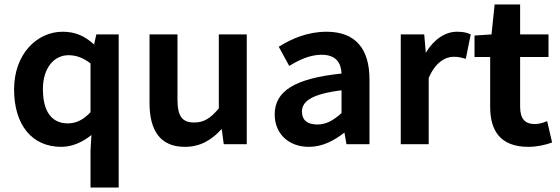

<svg xmlns="http://www.w3.org/2000/svg" viewBox="-20 -645 2504 859"><path d="M254 12C304 12 351 -10 389 -41L385 28V194H511V-491H411L401 -446C359 -484 317 -503 260 -503C146 -503 43 -404 43 -245C43 -85 124 12 254 12ZM286 -398C319 -398 351 -388 385 -361V-143C352 -108 320 -93 283 -93C213 -93 172 -144 172 -246C172 -344 224 -398 286 -398Z M807 12C877 12 927 -19 972 -68L981 0H1084V-491H959V-160C921 -115 892 -97 849 -97C797 -97 774 -122 774 -200V-491H649V-184C649 -61 697 12 807 12Z M1362 12C1423 12 1475 -16 1521 -52L1530 0H1633V-290C1633 -426 1571 -503 1441 -503C1357 -503 1285 -472 1231 -438L1227 -436L1274 -350L1279 -353C1322 -379 1369 -400 1419 -400C1483 -400 1506 -364 1508 -316C1301 -294 1209 -239 1209 -133C1209 -46 1272 12 1362 12ZM1508 -241V-139C1472 -107 1440 -88 1400 -88C1358 -88 1331 -105 1331 -146C1331 -190 1371 -224 1508 -241Z M1898 0V-296C1927 -365 1972 -391 2009 -391C2030 -391 2042 -388 2059 -383L2064 -382L2086 -491L2082 -493C2066 -500 2049 -503 2024 -503C1972 -503 1921 -469 1885 -409L1878 -491H1773V0Z M2344 12C2384 12 2419 3 2446 -6L2450 -8L2428 -103L2422 -101C2409 -95 2389 -90 2373 -90C2329 -90 2307 -113 2307 -168V-390H2434V-491H2307V-625H2193L2179 -491L2103 -486V-390H2173V-167C2173 -62 2217 12 2344 12Z"/></svg>

Font: Falling Sky
Style: Med
Weight: 500
Designer: Paul D. Hunt
Foundry: Adobe Systems Incorporated
Version: Version 1.02